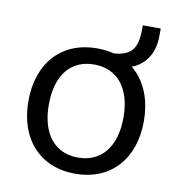

<svg xmlns="http://www.w3.org/2000/svg" viewBox="-72 -670 690 745"><g transform="rotate(10 272.5 -297.5)"><path d="M272.5 8.8C410.8 8.8 500 -87.3 500 -238.2C500 -389.2 410.8 -485.3 272.5 -485.3C134.3 -485.3 45.1 -389.2 45.1 -238.2C45.1 -87.3 134.3 8.8 272.5 8.8ZM272.5 -54.9C182.4 -54.9 125.5 -120.6 125.5 -238.2C125.5 -356.9 182.4 -421.6 272.5 -421.6C361.8 -421.6 419.6 -356.9 419.6 -238.2C419.6 -120.6 361.8 -54.9 272.5 -54.9ZM364.7 -427.5C452 -433.3 502 -488.2 502 -576.5V-603.9H431.4V-588.2C431.4 -510.8 406.9 -477.5 323.5 -476.5V-454.9Z"/></g></svg>

Font: LL Pando Sans
Style: Regular
Weight: 400
Designer: Joshua Smith
Foundry: Joshua Smith
Version: Version 1.000;Glyphs 3.2.1 (3258)